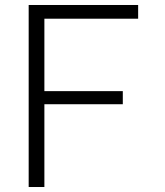

<svg xmlns="http://www.w3.org/2000/svg" viewBox="-20 -750 660 770"><path d="M158 0V-332H472.5V-384.5H158V-675H534V-730H95V0Z"/></svg>

Font: Monaspace Neon ExtraLight
Style: Regular
Weight: 200
Designer: Riley Cran & the Lettermatic Team
Foundry: Lettermatic
Version: Version 1.200 (Monaspace Neon)